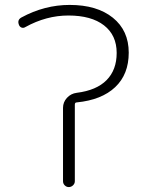

<svg xmlns="http://www.w3.org/2000/svg" viewBox="-20 -760 594 780"><path d="M83 -650Q75 -645 67.5 -648Q60 -651 57 -659Q49 -679 67 -689Q161 -740 263 -740Q374 -740 438.5 -688Q503 -636 503 -546Q503 -458 448 -406Q393 -354 292 -344Q284 -344 284 -335V-24Q284 -14 276.5 -7Q269 0 259.5 0Q250 0 243 -7Q236 -14 236 -24V-322Q236 -345 252 -362.5Q268 -380 292 -383Q372 -393 413 -434.5Q454 -476 454 -545Q454 -617 402.5 -657Q351 -697 258 -697Q168 -697 83 -650Z"/></svg>

Font: Rounded Mplus 1c Light
Style: Regular
Weight: 300
Version: Version 1.059.20150529